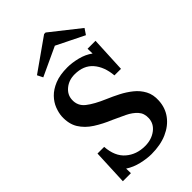

<svg xmlns="http://www.w3.org/2000/svg" viewBox="-286 -1052 1162 1162"><g transform="rotate(-45 294.5 -471.0)"><path d="M284 16Q246 16 198.5 5Q151 -6 113 -31L114 9H45L55 -218H112Q118 -132 168 -89Q218 -46 291 -46Q346 -46 385 -75Q424 -104 426 -150Q428 -190 404 -216.5Q380 -243 341.5 -261.5Q303 -280 263 -298Q205 -322 158 -352Q111 -382 84.5 -424.5Q58 -467 61 -530Q63 -559 75.5 -591.5Q88 -624 115 -652Q142 -680 186 -698Q230 -716 295 -716Q334 -716 380.5 -704.5Q427 -693 462 -667L461 -709H529L518 -480H462Q455 -560 413.5 -607.5Q372 -655 296 -655Q247 -655 212.5 -627Q178 -599 176 -558Q173 -507 213 -475.5Q253 -444 326 -413Q364 -397 403 -377Q442 -357 475 -330.5Q508 -304 527.5 -267.5Q547 -231 544 -182Q541 -123 508 -78.5Q475 -34 418 -9Q361 16 284 16ZM512 -774 334 -862 149 -776 131 -812 338 -958H351L537 -811Z"/></g></svg>

Font: Lora SemiBold
Style: Italic
Weight: 600
Italic angle: -3°
Designer: Olga Karpushina, Alexei Vanyashin (Cyrillic)
Foundry: Cyreal
Version: Version 3.011; ttfautohint (v1.8.4.7-5d5b)